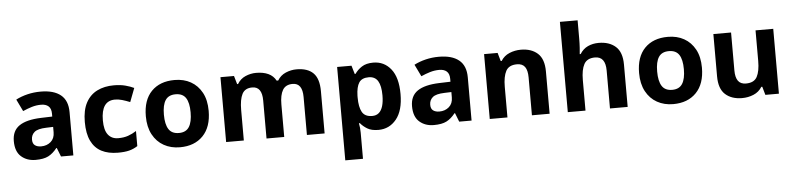

<svg xmlns="http://www.w3.org/2000/svg" viewBox="-53 -1065 6652 1610"><g transform="rotate(-5 3273.0 -260.0)"><path d="M302 -557Q412 -557 470.5 -509.5Q529 -462 529 -364V0H425L396 -74H392Q357 -30 318 -10Q279 10 211 10Q138 10 90 -32.5Q42 -75 42 -163Q42 -250 103 -291.5Q164 -333 286 -337L381 -340V-364Q381 -407 358.5 -427Q336 -447 296 -447Q256 -447 218 -435.5Q180 -424 142 -407L93 -508Q137 -531 190.5 -544Q244 -557 302 -557ZM323 -251Q251 -249 223 -225Q195 -201 195 -162Q195 -128 215 -113.5Q235 -99 267 -99Q315 -99 348 -127.5Q381 -156 381 -208V-253Z M904 10Q823 10 766 -19.5Q709 -49 679 -111Q649 -173 649 -270Q649 -370 683 -433Q717 -496 777.5 -526Q838 -556 917 -556Q973 -556 1014.5 -545Q1056 -534 1087 -519L1043 -404Q1008 -418 977.5 -427Q947 -436 917 -436Q801 -436 801 -271Q801 -189 831.5 -150Q862 -111 917 -111Q964 -111 1000 -123.5Q1036 -136 1070 -158V-31Q1036 -9 998.5 0.5Q961 10 904 10Z M1692 -273.7Q1692 -138 1620.5 -64Q1549 10 1426 10Q1350.1 10 1290.8 -23.1Q1231.4 -56.2 1197.2 -119.8Q1163 -183.4 1163 -274Q1163 -410 1234 -483Q1305 -556 1429 -556Q1506.4 -556 1565.2 -523Q1624 -490 1658 -427.3Q1692 -364.5 1692 -273.7ZM1315 -274Q1315 -193 1341.5 -151.5Q1368 -110 1427.9 -110Q1487 -110 1513.5 -151.5Q1540 -193 1540 -274Q1540 -355 1513.5 -395.5Q1487 -436 1427.5 -436Q1368 -436 1341.5 -395.5Q1315 -355 1315 -274Z M2456 -556Q2549 -556 2596.5 -508.5Q2644 -461 2644 -356V0H2495V-319.4Q2495 -437 2412.8 -437Q2354 -437 2329 -395Q2304 -353 2304 -273.5V0H2155V-319.4Q2155 -437 2073 -437Q2011.3 -437 1987.6 -390.7Q1964 -344.4 1964 -257.4V0H1815V-546H1929L1949.2 -476H1957Q1982 -518 2025.5 -537Q2069 -556 2115.7 -556Q2176 -556 2218 -536.5Q2260 -517 2282 -476H2295Q2320 -518 2364.5 -537Q2409 -556 2456 -556Z M3101 -556Q3193 -556 3250 -484.5Q3307 -413 3307 -274Q3307 -135 3248 -62.5Q3189 10 3097 10Q3038 10 3003 -11.5Q2968 -33 2946 -60H2938Q2942 -41 2944 -20.5Q2946 0 2946 20V240H2797V-546H2918L2939 -475H2946Q2968 -508 3005 -532Q3042 -556 3101 -556ZM3053 -437Q2995 -437 2971.5 -401Q2948 -365 2946 -291V-275Q2946 -196 2969.5 -153.5Q2993 -111 3055 -111Q3089 -111 3111 -130Q3133 -149 3144 -186Q3155 -223 3155 -276Q3155 -356 3130.5 -396.5Q3106 -437 3053 -437Z M3654 -557Q3764 -557 3822.5 -509.5Q3881 -462 3881 -364V0H3777L3748 -74H3744Q3709 -30 3670 -10Q3631 10 3563 10Q3490 10 3442 -32.5Q3394 -75 3394 -163Q3394 -250 3455 -291.5Q3516 -333 3638 -337L3733 -340V-364Q3733 -407 3710.5 -427Q3688 -447 3648 -447Q3608 -447 3570 -435.5Q3532 -424 3494 -407L3445 -508Q3489 -531 3542.5 -544Q3596 -557 3654 -557ZM3675 -251Q3603 -249 3575 -225Q3547 -201 3547 -162Q3547 -128 3567 -113.5Q3587 -99 3619 -99Q3667 -99 3700 -127.5Q3733 -156 3733 -208V-253Z M4344 -556Q4432 -556 4485 -508.5Q4538 -461 4538 -356V0H4389V-319Q4389 -378 4368 -407.5Q4347 -437 4301 -437Q4233 -437 4208 -390.5Q4183 -344 4183 -257V0H4034V-546H4148L4168 -476H4176Q4202 -518 4247.5 -537Q4293 -556 4344 -556Z M4840 -605Q4840 -565 4837.5 -528Q4835 -491 4833 -476H4841Q4867 -518 4908 -537Q4949 -556 4999 -556Q5088 -556 5141.5 -508.5Q5195 -461 5195 -356V0H5046V-319Q5046 -437 4958 -437Q4891 -437 4865.5 -390.5Q4840 -344 4840 -257V0H4691V-760H4840Z M5844 -273.7Q5844 -138 5772.5 -64Q5701 10 5578 10Q5502.1 10 5442.8 -23.1Q5383.4 -56.2 5349.2 -119.8Q5315 -183.4 5315 -274Q5315 -410 5386 -483Q5457 -556 5581 -556Q5658.4 -556 5717.2 -523Q5776 -490 5810 -427.3Q5844 -364.5 5844 -273.7ZM5467 -274Q5467 -193 5493.5 -151.5Q5520 -110 5579.9 -110Q5639 -110 5665.5 -151.5Q5692 -193 5692 -274Q5692 -355 5665.5 -395.5Q5639 -436 5579.5 -436Q5520 -436 5493.5 -395.5Q5467 -355 5467 -274Z M6468 -546V0H6354L6334 -70H6326Q6300 -28 6254.5 -9Q6209 10 6158 10Q6070 10 6017 -37.5Q5964 -85 5964 -190V-546H6113V-227Q6113 -169 6134 -139Q6155 -109 6201 -109Q6269 -109 6294 -155.5Q6319 -202 6319 -289V-546Z"/></g></svg>

Font: Noto Sans Hanifi Rohingya
Style: Regular
Weight: 400
Designer: Monotype Design Team and DaltonMaag
Foundry: Google LLC
Version: Version 2.101